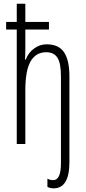

<svg xmlns="http://www.w3.org/2000/svg" viewBox="-20 -780 465 1040"><path d="M310.1 -365.2Q310.1 -437.5 291.5 -466.8Q272.5 -497.1 230 -497.1Q174.3 -497.1 145.5 -447.3Q117.2 -397.9 117.2 -290V0H70.8V-620.1H13.2V-661.1H70.8V-759.8H117.2V-661.1H245.1V-620.1H117.2V-513.2Q117.2 -477.1 115.2 -457H119.1Q134.3 -496.1 166.5 -518.6Q197.3 -540 231.9 -540Q298.8 -540 327.6 -496.1Q356 -452.6 356 -365.2V98.1Q356 240.2 270 240.2Q251 240.2 236.8 231.9V188Q252.9 195.8 268.1 195.8Q310.1 195.8 310.1 105Z"/></svg>

Font: Germano
Style: Regular
Weight: 300
Width: 3
Foundry: Ascender Corporation
Version: Version 1.10; ttfautohint (v1.5)